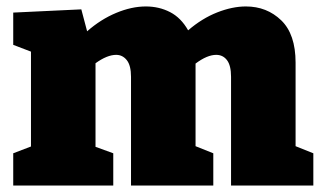

<svg xmlns="http://www.w3.org/2000/svg" viewBox="-20 -575 994 595"><path d="M331 -100V0H21V-100L76 -121V-415L21 -436V-536L232 -546L250 -478Q292 -515 340 -535Q388 -555 432 -555Q473 -555 507 -537.5Q541 -520 563 -481Q606 -518 653 -536.5Q700 -555 742 -555Q807 -555 851.5 -512Q896 -469 896 -381V-122L951 -100V0H696V-337Q696 -372 683.5 -388.5Q671 -405 650 -405Q622 -405 586 -378V-122L641 -100V0H386V-337Q386 -372 373 -388.5Q360 -405 340 -405Q312 -405 276 -379V-120Z"/></svg>

Font: Bitter Black
Style: Regular
Weight: 900
Designer: Sol Matas, and Bitter project Authors
Foundry: Sol Matas
Version: Version 2.001